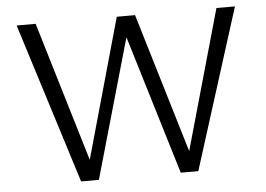

<svg xmlns="http://www.w3.org/2000/svg" viewBox="-48 -722 1086 785"><g transform="rotate(-5 494.5 -329.0)"><path d="M943 -658 735 0H663L490 -571L327 0H254L47 -658H125L297 -85L458 -658H533L705 -85L867 -658Z"/></g></svg>

Font: Ysabeau SC
Style: Regular
Weight: 400
Designer: Christian Thalmann (Catharsis Fonts)
Version: Version 0.003